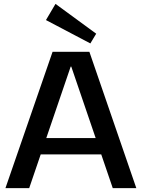

<svg xmlns="http://www.w3.org/2000/svg" viewBox="-20 -966 728 986"><path d="M250 -700H439L680 0H559L346 -624H343L130 0H8ZM166 -257H522V-173H166ZM474 -793 444 -743 216 -863 265 -946Z"/></svg>

Font: Pathway Extreme 72pt SemiBold
Style: Regular
Weight: 600
Designer: Eduardo Rodriguez Tunni
Foundry: Eduardo Rodriguez Tunni
Version: Version 1.001;gftools[0.9.26]